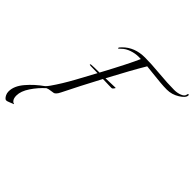

<svg xmlns="http://www.w3.org/2000/svg" viewBox="-473 -1221 1888 1888"><g transform="rotate(45 470.5 -277.5)"><path d="M545 -886Q630 -886 756.5 -874.5Q883 -863 973 -863Q1016 -863 1052 -877.5Q1088 -892 1092 -915Q1095 -933 1102 -933Q1110 -933 1110 -924Q1110 -890 1049 -852Q988 -814 919 -814Q878 -814 827 -818.5Q776 -823 714 -830Q652 -837 621 -840Q543 -710 414 -467Q528 -471 546 -471Q552 -471 552 -468Q552 -467 551 -466Q550 -465 547.5 -461Q545 -457 542 -453Q534 -441 522 -441Q505 -441 485 -441.5Q465 -442 440 -443Q415 -444 401 -444Q400 -443 398.5 -439Q397 -435 396 -434Q289 -233 204 -61Q190 -32 178 -20Q166 -8 158 -5.5Q150 -3 124 0Q94 3 73 12Q10 68 -38 140Q-86 212 -86 272Q-86 308 -72.5 327Q-59 346 -46 346Q-43 346 -43 350Q-43 351 -68 360Q-74 362 -86.5 367.5Q-99 373 -108 375.5Q-117 378 -124 378Q-130 378 -140 369.5Q-150 361 -159.5 341.5Q-169 322 -169 298Q-169 223 -103.5 146Q-38 69 50 7Q51 6 55.5 1Q60 -4 67 -12Q74 -20 82 -32Q147 -124 215 -248Q318 -437 323 -447Q253 -449 226 -449Q209 -449 209 -456Q209 -464 266 -464Q307 -464 333 -465Q479 -737 526 -846Q507 -847 497 -847Q448 -847 399 -830Q350 -813 319 -782Q299 -762 297 -762Q291 -762 291 -768Q291 -774 313 -796Q401 -886 545 -886Z"/></g></svg>

Font: Miama Nueva
Style: Medium
Weight: 400
Italic angle: -28°
Version: Version 1.0